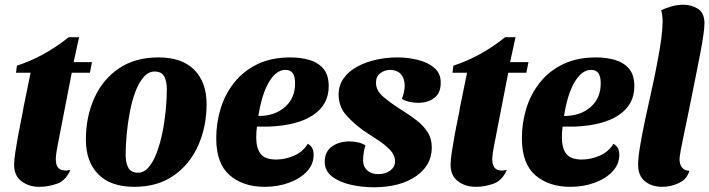

<svg xmlns="http://www.w3.org/2000/svg" viewBox="-20 -774 3014 816"><path d="M147 20Q103 20 71.5 -3.5Q40 -27 40 -74Q40 -94 45 -126.5Q50 -159 56.5 -195.5Q63 -232 70 -264.5Q77 -297 80 -318L110 -465H48L52 -495Q167 -532 272 -616H316L293 -510H371L362 -465H285L224 -151Q221 -137 219.5 -124.5Q218 -112 217 -100Q217 -66 233.5 -55.5Q250 -45 279 -52Q260 -7 223 6.5Q186 20 147 20Z M551 20Q450 20 397.5 -33.5Q345 -87 345 -181Q345 -277 380.5 -356.5Q416 -436 485 -483Q554 -530 653 -530Q754 -530 806 -477Q858 -424 858 -332Q858 -236 822.5 -156Q787 -76 718.5 -28Q650 20 551 20ZM567 -40Q592 -40 612 -63.5Q632 -87 646.5 -126Q661 -165 670.5 -212Q680 -259 684.5 -306.5Q689 -354 689 -394Q689 -428 678 -449Q667 -470 637 -470Q611 -470 590.5 -446.5Q570 -423 555.5 -384.5Q541 -346 532 -299Q523 -252 518.5 -204Q514 -156 514 -116Q514 -82 525.5 -61Q537 -40 567 -40Z M1105 20Q1013 20 956 -29.5Q899 -79 899 -186Q899 -251 917.5 -312Q936 -373 975 -422.5Q1014 -472 1073.5 -501Q1133 -530 1215 -530Q1257 -530 1294 -519.5Q1331 -509 1354 -482.5Q1377 -456 1377 -407Q1377 -330 1311.5 -285.5Q1246 -241 1124 -236Q1111 -236 1097.5 -236Q1084 -236 1072 -236Q1069 -212 1069 -189Q1069 -145 1087.5 -120.5Q1106 -96 1154 -96Q1193 -96 1231 -113Q1269 -130 1288 -163Q1302 -155 1307.5 -143.5Q1313 -132 1313 -116Q1313 -76 1284.5 -45.5Q1256 -15 1208.5 2.5Q1161 20 1105 20ZM1078 -281Q1148 -281 1191.5 -319.5Q1235 -358 1234 -422Q1234 -448 1224.5 -462.5Q1215 -477 1193 -477Q1154 -477 1123.5 -426Q1093 -375 1078 -281Z M1570 22Q1519 22 1470.5 11Q1422 0 1391 -24Q1360 -48 1360 -88Q1361 -131 1391.5 -152Q1422 -173 1465 -173Q1482 -173 1501 -169Q1520 -165 1533 -156Q1523 -124 1523 -90Q1524 -65 1541 -49.5Q1558 -34 1588 -34Q1619 -34 1639 -49.5Q1659 -65 1659 -88Q1659 -114 1639 -135.5Q1619 -157 1588 -177.5Q1557 -198 1525 -219Q1483 -249 1451 -285Q1419 -321 1419 -374Q1420 -413 1441.5 -442.5Q1463 -472 1499.5 -491.5Q1536 -511 1580 -520.5Q1624 -530 1669 -530Q1713 -530 1756 -519.5Q1799 -509 1826.5 -485Q1854 -461 1853 -421Q1853 -378 1825.5 -357.5Q1798 -337 1757 -337Q1740 -337 1721 -341Q1702 -345 1688 -354Q1699 -380 1700 -409Q1700 -440 1684.5 -458Q1669 -476 1639 -477Q1615 -477 1596.5 -463Q1578 -449 1578 -423Q1577 -389 1611.5 -360.5Q1646 -332 1689 -305Q1723 -284 1752 -261.5Q1781 -239 1798.5 -210.5Q1816 -182 1815 -144Q1814 -71 1748 -25Q1682 21 1570 22Z M2002 20Q1958 20 1926.5 -3.5Q1895 -27 1895 -74Q1895 -94 1900 -126.5Q1905 -159 1911.5 -195.5Q1918 -232 1925 -264.5Q1932 -297 1935 -318L1965 -465H1903L1907 -495Q2022 -532 2127 -616H2171L2148 -510H2226L2217 -465H2140L2079 -151Q2076 -137 2074.5 -124.5Q2073 -112 2072 -100Q2072 -66 2088.5 -55.5Q2105 -45 2134 -52Q2115 -7 2078 6.5Q2041 20 2002 20Z M2404 20Q2312 20 2255 -29.5Q2198 -79 2198 -186Q2198 -251 2216.5 -312Q2235 -373 2274 -422.5Q2313 -472 2372.5 -501Q2432 -530 2514 -530Q2556 -530 2593 -519.5Q2630 -509 2653 -482.5Q2676 -456 2676 -407Q2676 -330 2610.5 -285.5Q2545 -241 2423 -236Q2410 -236 2396.5 -236Q2383 -236 2371 -236Q2368 -212 2368 -189Q2368 -145 2386.5 -120.5Q2405 -96 2453 -96Q2492 -96 2530 -113Q2568 -130 2587 -163Q2601 -155 2606.5 -143.5Q2612 -132 2612 -116Q2612 -76 2583.5 -45.5Q2555 -15 2507.5 2.5Q2460 20 2404 20ZM2377 -281Q2447 -281 2490.5 -319.5Q2534 -358 2533 -422Q2533 -448 2523.5 -462.5Q2514 -477 2492 -477Q2453 -477 2422.5 -426Q2392 -375 2377 -281Z M2795 20Q2750 20 2721 -3.5Q2692 -27 2692 -74Q2692 -104 2701 -157Q2710 -210 2723.5 -273Q2737 -336 2751 -398.5Q2765 -461 2774 -511Q2785 -568 2790.5 -610Q2796 -652 2796 -681Q2796 -696 2794.5 -708.5Q2793 -721 2790 -730Q2809 -740 2834.5 -747Q2860 -754 2885 -754Q2919 -754 2946.5 -736.5Q2974 -719 2974 -674Q2974 -659 2969.5 -626.5Q2965 -594 2957 -551.5Q2949 -509 2940 -465Q2920 -364 2906.5 -298.5Q2893 -233 2885 -195Q2877 -157 2873.5 -137.5Q2870 -118 2869 -110Q2868 -102 2868 -96Q2868 -77 2878 -63Q2888 -49 2910 -48Q2900 -13 2866 3.5Q2832 20 2795 20Z"/></svg>

Font: Sansita Swashed
Style: Bold
Weight: 700
Designer: Pablo Cosgaya
Foundry: Omnibus-Type
Version: Version 1.003; ttfautohint (v1.8.3)